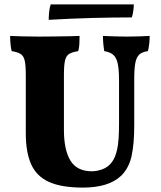

<svg xmlns="http://www.w3.org/2000/svg" viewBox="-20 -842 731 871"><path d="M589 -275Q589 -189 577 -134.5Q565 -80 530 -45Q500 -17 456.5 -4Q413 9 357 9Q258 9 201.5 -17Q145 -43 121 -97.5Q97 -152 97 -237V-502Q97 -546 92 -567.5Q87 -589 73 -597.5Q59 -606 33 -610Q26 -639 26 -679Q46 -678 82.5 -677Q119 -676 157 -676Q182 -676 219.5 -676.5Q257 -677 291 -677.5Q325 -678 341 -679Q341 -659 340 -642Q339 -625 335 -610Q308 -606 294 -597.5Q280 -589 275 -567.5Q270 -546 270 -502V-253Q270 -162 299.5 -113.5Q329 -65 397 -65Q420 -65 445.5 -74.5Q471 -84 488 -107Q503 -127 511.5 -164.5Q520 -202 520 -280V-478Q520 -527 514 -554Q508 -581 493.5 -593.5Q479 -606 453 -610Q447 -646 447 -679Q467 -678 500 -677Q533 -676 555 -676Q582 -676 611 -677Q640 -678 659 -679Q659 -661 657 -643.5Q655 -626 651 -610Q626 -607 612.5 -595Q599 -583 594 -557Q589 -531 589 -484ZM587 -822Q587 -812 585 -795Q583 -778 578 -763Q494 -763 398 -760.5Q302 -758 201 -752Q201 -768 203 -788Q205 -808 210 -822Z"/></svg>

Font: Vollkorn ExtraBold
Style: Regular
Weight: 800
Designer: Friedrich Althausen
Foundry: Friedrich Althausen
Version: Version 5.000; ttfautohint (v1.8.3)